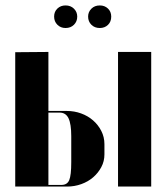

<svg xmlns="http://www.w3.org/2000/svg" viewBox="-20 -686 607 706"><path d="M226 -278Q253 -278 278 -269Q303 -260 322 -243.5Q341 -227 352.5 -204.5Q364 -182 364 -156V-118Q364 -93 352.5 -71.5Q341 -50 322.5 -34Q304 -18 279 -9Q254 0 227 0H36V-494L158 -495V-278ZM536 -495V0H414V-495ZM242 -185Q242 -230 232 -251Q222 -272 199 -272H158V-6H206Q227 -6 234.5 -23.5Q242 -41 242 -90ZM179 -625Q179 -643 191 -654.5Q203 -666 221 -666Q240 -666 252 -654Q264 -642 264 -625Q264 -607 252 -595Q240 -583 221 -583Q203 -583 191 -595Q179 -607 179 -625ZM304 -625Q304 -642 316 -654Q328 -666 347 -666Q365 -666 377 -654.5Q389 -643 389 -625Q389 -606 377 -594.5Q365 -583 347 -583Q328 -583 316 -595Q304 -607 304 -625Z"/></svg>

Font: Moniqa Black Display
Style: Regular
Weight: 900
Designer: Rajesh Rajput
Foundry: Rajesh Rajput
Version: Version 1.000